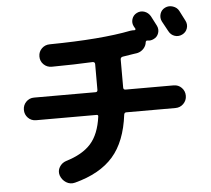

<svg xmlns="http://www.w3.org/2000/svg" viewBox="-58 -896 1117 1015"><g transform="rotate(-5 500.0 -388.0)"><path d="M927.7 -802.7Q932.6 -793 942.4 -773.9Q952.1 -754.9 956.1 -747.1Q965.8 -727.5 959 -707Q952.1 -686.5 932.1 -676.8Q912.1 -667 891.6 -673.8Q871.1 -680.7 860.4 -701.2Q851.6 -718.8 831.1 -754.9Q821.3 -774.4 827.6 -795.4Q834 -816.4 854 -826.2Q874 -835.9 896 -828.6Q918 -821.3 927.7 -802.7ZM123 -413.1H449.2Q460 -413.1 460 -424.8V-561.5Q460 -572.3 448.2 -573.2Q354.5 -568.4 230.5 -567.4Q205.1 -567.4 187.5 -584.5Q169.9 -601.6 169.9 -627Q169.9 -652.3 187.5 -669.4Q205.1 -686.5 230.5 -686.5Q503.9 -689.5 660.2 -720.7Q673.8 -722.7 680.7 -721.7Q683.6 -720.7 686.5 -723.1Q689.5 -725.6 688.5 -728.5Q687.5 -730.5 684.6 -735.4Q681.6 -740.2 680.7 -742.2Q670.9 -760.7 677.2 -781.2Q683.6 -801.8 703.1 -811.5Q722.7 -821.3 743.2 -814.5Q763.7 -807.6 775.4 -788.1Q780.3 -779.3 789.1 -761.7Q797.9 -744.1 802.7 -735.4Q812.5 -715.8 805.7 -695.3Q798.8 -674.8 779.3 -666Q763.7 -658.2 747.1 -661.1Q738.3 -663.1 736.3 -653.3Q734.4 -634.8 721.2 -620.1Q708 -605.5 689.5 -600.6Q657.2 -594.7 609.4 -587.9Q597.7 -585.9 596.7 -575.2V-424.8Q596.7 -413.1 608.4 -413.1H863.3Q888.7 -413.1 905.8 -395.5Q922.9 -377.9 922.9 -353Q922.9 -328.1 905.3 -310.5Q887.7 -293 863.3 -293H601.6Q591.8 -293 589.8 -282.2Q572.3 -139.6 502.9 -60.5Q433.6 18.6 299.8 53.7Q274.4 60.5 252.4 46.9Q230.5 33.2 221.7 7.8Q214.8 -15.6 227.1 -36.1Q239.3 -56.6 262.7 -64.5Q350.6 -90.8 395 -140.6Q439.5 -190.4 452.1 -283.2Q454.1 -293 443.4 -293H123Q97.7 -293 80.6 -310.5Q63.5 -328.1 63.5 -353Q63.5 -377.9 80.6 -395.5Q97.7 -413.1 123 -413.1Z"/></g></svg>

Font: Rounded-X Mgen+ 1mn bold
Style: Bold
Weight: 700
Designer: [Source Han Sans]
Ryoko NISHIZUKA  (kana & ideographs); Paul D. Hunt (Latin, Greek & Cyrillic); Wenlong ZHANG  (bopomofo
Version: Version 1.059.20150602